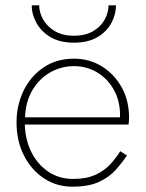

<svg xmlns="http://www.w3.org/2000/svg" viewBox="-20 -690 546 720"><path d="M99 -670H127Q127 -643 142 -616.5Q157 -590 186 -573Q215 -556 257 -556Q300 -556 329 -573Q358 -590 372.5 -616.5Q387 -643 387 -670H415Q415 -636 397.5 -603.5Q380 -571 345 -550.5Q310 -530 257 -530Q205 -530 170 -550.5Q135 -571 117 -603.5Q99 -636 99 -670ZM456 -107Q438 -80 414 -53Q390 -26 351.5 -8Q313 10 251 10Q192 10 144.5 -21.5Q97 -53 69.5 -107.5Q42 -162 42 -231Q42 -269 50 -299Q69 -375 124 -422.5Q179 -470 257 -470Q314 -470 360.5 -442Q407 -414 435.5 -364Q464 -314 464 -248Q464 -236 462 -223H73Q75 -163 99 -117Q123 -71 163 -45Q203 -19 254 -19Q305 -19 339 -35Q373 -51 394.5 -75Q416 -99 431 -123ZM257 -442Q211 -442 170 -419.5Q129 -397 102.5 -353.5Q76 -310 74 -250H430Q432 -306 409 -349.5Q386 -393 346 -417.5Q306 -442 257 -442Z"/></svg>

Font: Jost* Thin
Style: Regular
Weight: 200
Version: Version 3.7